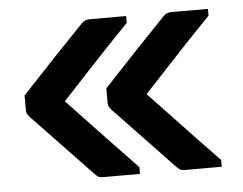

<svg xmlns="http://www.w3.org/2000/svg" viewBox="-40 -569 680 538"><g transform="rotate(-5 300.0 -300.0)"><path d="M333 -97V-78H231Q221 -78 217 -80Q213 -82 205 -90Q201 -94 185 -111Q169 -128 147 -151Q125 -174 102.5 -197.5Q80 -221 63 -239Q46 -257 40 -263Q33 -271 31.5 -275Q30 -279 30 -285V-325Q61 -358 96.5 -396Q132 -434 162.5 -465.5Q193 -497 207 -512Q214 -519 219 -520.5Q224 -522 233 -522H333V-503Q271 -439 228 -392.5Q185 -346 141 -299Q169 -270 196 -241Q223 -212 256 -177.5Q289 -143 333 -97ZM563 -97V-78H461Q451 -78 447 -80Q443 -82 435 -90Q431 -94 415 -111Q399 -128 377 -151Q355 -174 332.5 -197.5Q310 -221 293 -239Q276 -257 270 -263Q263 -271 261.5 -275Q260 -279 260 -285V-325Q291 -358 326.5 -396Q362 -434 392.5 -465.5Q423 -497 437 -512Q444 -519 449 -520.5Q454 -522 463 -522H563V-503Q501 -439 458 -392.5Q415 -346 371 -299Q399 -270 426 -241Q453 -212 486 -177.5Q519 -143 563 -97Z"/></g></svg>

Font: Recursive Sn Lnr St
Style: Bold
Weight: 700
Version: Version 1.079;hotconv 1.0.112;makeotfexe 2.5.65598; ttfautoh